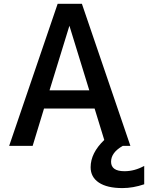

<svg xmlns="http://www.w3.org/2000/svg" viewBox="-20 -751 764 990"><path d="M235.4 -285.2H440.4L337.9 -618.2ZM611.3 218.8Q532.2 218.8 489.7 190.4Q447.3 162.1 447.3 111.3Q447.3 38.1 517.6 -29.3L467.8 -191.4H207L148.4 1H27.3L277.3 -731.4H402.3L652.3 1H613.3Q552.7 35.2 552.7 83Q552.7 131.8 622.1 131.8Q673.8 131.8 723.6 104.5V199.2Q666 218.8 611.3 218.8Z"/></svg>

Font: Gen Shin Gothic Medium
Style: Regular
Weight: 500
Designer: [Source Han Sans]
Ryoko NISHIZUKA  (kana & ideographs); Paul D. Hunt (Latin, Greek & Cyrillic); Wenlong ZHANG  (bopomofo
Version: Version 1.002.20150607